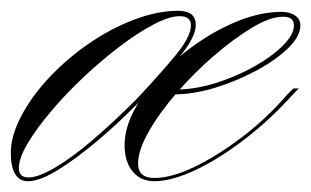

<svg xmlns="http://www.w3.org/2000/svg" viewBox="-74 -327 577 356"><path d="M-22 9Q-38 9 -46 -4.5Q-54 -18 -54 -43Q-54 -75 -34.5 -112Q-15 -149 17.5 -183.5Q50 -218 90.5 -246Q131 -274 174.5 -290.5Q218 -307 256 -307Q289 -307 289 -281Q289 -258 259 -222Q229 -186 184 -138Q148 -101 108.5 -67.5Q69 -34 34.5 -12.5Q0 9 -22 9ZM-21 2Q-3 2 28.5 -16.5Q60 -35 98.5 -68Q137 -101 179 -143Q224 -191 252 -225Q280 -259 280 -280Q280 -297 259 -297Q240 -297 210.5 -281.5Q181 -266 147.5 -240.5Q114 -215 81 -184Q48 -153 21 -121Q-6 -89 -22.5 -61.5Q-39 -34 -39 -15Q-39 2 -21 2ZM212 3Q244 3 286.5 -17.5Q329 -38 374.5 -72.5Q420 -107 458 -151L470 -163H480L471 -154Q430 -108 382.5 -71Q335 -34 290 -12.5Q245 9 212 9Q187 9 172 -9Q157 -27 157 -58Q157 -89 175 -123Q193 -157 223.5 -189Q254 -221 292.5 -247.5Q331 -274 371 -289.5Q411 -305 448 -305Q464 -305 473.5 -298Q483 -291 483 -280Q483 -260 460.5 -238Q438 -216 402 -196.5Q366 -177 325.5 -164.5Q285 -152 248 -152L257 -161Q292 -162 329 -174Q366 -186 398 -204Q430 -222 450.5 -242.5Q471 -263 471 -280Q471 -296 451 -296Q427 -296 393 -275.5Q359 -255 322 -223Q285 -191 253 -154Q221 -117 201.5 -82.5Q182 -48 182 -24Q182 3 212 3Z"/></svg>

Font: Ballet 24pt
Style: Regular
Weight: 400
Designer: Maximiliano R. Sproviero
Foundry: Omnibus-Type
Version: Version 1.100